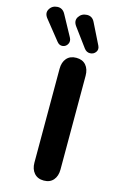

<svg xmlns="http://www.w3.org/2000/svg" viewBox="-211 -974 641 1038"><g transform="rotate(15 109.5 -455.0)"><path d="M72.9 -72.6V-597.4Q72.9 -634.3 92 -656.4Q111.1 -678.4 145.9 -678.4Q180.6 -678.4 199.7 -656.4Q218.7 -634.3 218.7 -597.4V-72.6Q218.7 -35.9 199.7 -13.8Q180.7 8.4 146.2 8.4Q111.6 8.4 92.3 -13.9Q72.9 -36.1 72.9 -72.6ZM184.7 -890 242.7 -773.1Q252.5 -753.3 241.3 -737.6Q230.2 -722 210.1 -721.3Q189.9 -720.6 176.3 -739.2L100.6 -841.9Q80.5 -868.9 95.9 -892.7Q111.4 -916.4 141 -917.4Q170.7 -918.5 184.7 -890ZM19.9 -891.2 82.8 -775.7Q93.1 -756.9 84.3 -740.2Q75.4 -723.4 57 -720.9Q38.5 -718.4 24.9 -735.6L-60.3 -842.1Q-81.7 -868.1 -67.7 -892.2Q-53.7 -916.2 -24.6 -917.8Q4.5 -919.5 19.9 -891.2Z"/></g></svg>

Font: SN Pro Thin
Style: Regular
Weight: 200
Designer: Tobias Whetton
Foundry: Supernotes
Version: Version 1.003;Glyphs 3.3 (3324)